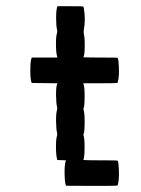

<svg xmlns="http://www.w3.org/2000/svg" viewBox="-20 -570 456 623"><path d="M165.5 -546.9 166.5 -549.8H208.5Q249.5 -549.8 250.5 -548.8Q251 -548.3 252 -543Q258.3 -507.8 252 -473.1Q251 -466.3 252 -460.4Q255.4 -445.8 254.9 -417.7Q254.4 -389.6 250.5 -384.3L257.8 -383.8Q264.6 -383.8 277.3 -383.5Q290 -383.3 305.2 -383.3Q360.8 -383.3 361.8 -382.3Q364.7 -377.4 365.7 -353.5Q366.7 -329.6 364.7 -315.9Q362.3 -302.2 361.8 -301.3Q360.4 -299.8 305.7 -299.8H250L251.5 -295.4Q254.9 -283.7 254.6 -253.9Q254.4 -224.1 251 -218.3Q250.5 -217.8 250.7 -216.1Q251 -214.4 251.5 -212.4Q254.9 -200.7 254.6 -170.7Q254.4 -140.6 251 -134.8Q250.5 -134.3 250.7 -132.6Q251 -130.9 251.5 -128.9Q254.9 -116.7 254.4 -86.9Q253.9 -57.1 250.5 -51.3Q250 -50.8 257.1 -50.5Q264.2 -50.3 277.6 -50Q291 -49.8 305.2 -49.8Q360.8 -49.8 361.8 -48.8Q364.7 -43.9 365.7 -20Q366.7 3.9 364.7 17.6Q362.3 31.2 361.3 32.2Q360.4 33.2 276.9 33.2L193.8 32.7L192.9 28.8Q189.5 16.6 189.5 -9.8Q189.5 -36.1 192.9 -45.9L194.3 -49.8L180.2 -50.3L166 -50.8L165 -54.7Q161.6 -67.4 161.6 -93.5Q161.6 -119.6 165 -129.4Q166 -134.3 165.5 -137.7Q162.1 -150.9 161.9 -176.8Q161.6 -202.6 165 -212.9Q166 -217.8 165.5 -221.2Q162.1 -234.4 161.9 -260.3Q161.6 -286.1 165 -296.4L166.5 -299.8L124.5 -300.3L83 -300.8L81.5 -304.7Q78.1 -317.4 78.4 -344.5Q78.6 -371.6 82 -380.4L83.5 -383.3H125H166.5L165 -387.7Q161.6 -400.9 161.6 -426.8Q161.6 -452.6 165 -462.9Q166 -467.8 165.5 -471.2Q162.1 -484.9 162.1 -511.2Q162.1 -537.6 165.5 -546.9Z"/></svg>

Font: VT323
Style: Regular
Weight: 400
Monospace: yes
Version: Version 001.002